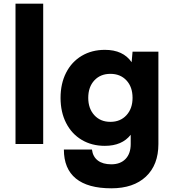

<svg xmlns="http://www.w3.org/2000/svg" viewBox="-20 -780 928 1040"><path d="M214 -760V0H64V-760Z M308 -250Q308 -327 338 -386Q368 -445 422.5 -477.5Q477 -510 548 -510Q647 -510 693 -443L698 -500H838V0Q838 113 770.5 176.5Q703 240 583 240Q456 240 391 187Q326 134 326 30H478Q483 69 510 89.5Q537 110 583 110Q632 110 660 81Q688 52 688 0V-50Q641 10 548 10Q477 10 422.5 -22.5Q368 -55 338 -114Q308 -173 308 -250ZM698 -250Q698 -309 665 -344.5Q632 -380 578 -380Q524 -380 491 -344.5Q458 -309 458 -250Q458 -192 491 -156Q524 -120 578 -120Q632 -120 665 -156Q698 -192 698 -250Z"/></svg>

Font: Goli Bold
Style: Regular
Weight: 700
Designer: jaikishan Patel
Foundry: MagicType
Version: Version 1.000